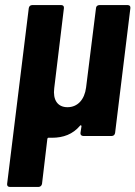

<svg xmlns="http://www.w3.org/2000/svg" viewBox="-20 -534 532 754"><path d="M357 -502 318 -190C312 -143 285 -113 245 -113C206 -113 187 -142 193 -188L231 -502C232 -509 228 -514 221 -514H106C99 -514 94 -509 93 -502L8 188C7 195 11 200 18 200H132C138 200 144 195 145 188L166 11C167 8 169 6 172 7C176 7 180 7 184 7C229 7 266 -7 294 -40C297 -44 300 -42 300 -38L296 -12C295 -5 300 0 307 0H419C426 0 431 -5 432 -12L492 -502C493 -509 489 -514 482 -514H370C363 -514 357 -509 357 -502Z"/></svg>

Font: Barlow Semi Condensed
Style: Bold Italic
Weight: 700
Width: 4
Italic angle: -7°
Designer: Jeremy Tribby
Foundry: Tribby Type
Version: Version 1.422;hotconv 1.0.109;makeotfexe 2.5.65596